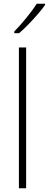

<svg xmlns="http://www.w3.org/2000/svg" viewBox="-20 -1016 263 1036"><path d="M121 0H82V-760H121ZM223 -989Q207 -966 183 -938.5Q159 -911 133 -884Q107 -857 83 -837H57V-846Q89 -879 123 -920.5Q157 -962 178 -996H223Z"/></svg>

Font: Noto Sans Hebrew SemiCondensed ExtraLight
Style: Regular
Weight: 200
Width: 4
Designer: Monotype Design Team
Foundry: Monotype Imaging Inc.
Version: Version 2.004; ttfautohint (v1.8.4.7-5d5b)